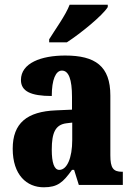

<svg xmlns="http://www.w3.org/2000/svg" viewBox="-20 -786 563 816"><path d="M189 -619V-606H264C323 -644 417 -721 438 -756V-766H276C259 -721 214 -660 189 -619ZM166 10C225 10 248 -11 286 -64H295L315 0H502V-56H499C461 -56 449 -72 449 -126V-380C449 -505 385 -550 257 -550C155 -550 69 -518 69 -446C69 -398 111 -378 200 -378C200 -448 217 -486 243 -486C272 -486 286 -449 286 -374V-320L218 -317C95 -312 34 -263 34 -154C34 -42 94 10 166 10ZM232 -64C210 -64 200 -95 200 -150C200 -221 215 -256 262 -262L287 -265V-191C287 -115 265 -64 232 -64Z"/></svg>

Font: Noto Serif Georgian ExtraCondensed Black
Style: Regular
Weight: 900
Width: 2
Designer: Monotype Design Team, Akaki Razmadze
Foundry: Google LLC
Version: Version 2.003